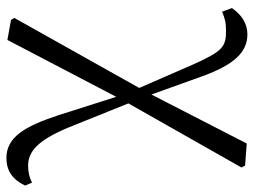

<svg xmlns="http://www.w3.org/2000/svg" viewBox="-114 -452 773 584"><g transform="rotate(90 272.0 -159.5)"><path d="M535 129C520 137 503 141 484 141C440 141 407 112 368 20L294 -164L489 -508L483 -519L416 -524L267 -234L211 -390C176 -486 138 -526 84 -526C51 -526 24 -508 4 -479L15 -449C34 -457 47 -461 73 -461C121 -461 135 -452 176 -360L247 -197L34 183L40 193L101 204L274 -127L330 49C364 152 397 207 460 207C499 207 526 188 544 150Z"/></g></svg>

Font: Source Han Serif K
Style: Regular
Weight: 400
Designer: Ryoko NISHIZUKA 西塚涼子 (kana & ideographs); Frank Grießhammer (Latin, Greek & Cyrillic); Wenlong ZHANG 张文龙 (bopomofo); San
Foundry: Adobe Systems Incorporated
Version: Version 1.001;PS 1.001;hotconv 16.6.54;makeotf.lib2.5.65590